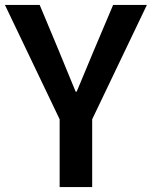

<svg xmlns="http://www.w3.org/2000/svg" viewBox="-25 -759 616 779"><path d="M217 0V-275L-5 -739H136L215 -550Q232 -509 248 -469.5Q264 -430 282 -387H286Q304 -430 320.5 -469.5Q337 -509 354 -550L434 -739H571L349 -275V0Z"/></svg>

Font: Noto Sans SC SemiBold
Style: Regular
Weight: 600
Designer: Ryoko NISHIZUKA 西塚涼子 (kana, bopomofo & ideographs); Paul D. Hunt (Latin, Greek & Cyrillic); Sandoll Communications 산돌커뮤니
Foundry: Adobe
Version: Version 2.004-H2;hotconv 1.0.118;makeotfexe 2.5.65603